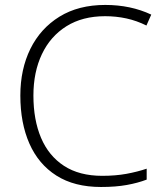

<svg xmlns="http://www.w3.org/2000/svg" viewBox="-20 -744 661 774"><path d="M403.8 -678.7Q312.5 -678.7 247.8 -638.2Q183.1 -597.7 148.9 -525.6Q114.7 -453.6 114.7 -358.9Q114.7 -260.7 145.5 -188.2Q176.3 -115.7 238 -75.4Q299.8 -35.2 392.1 -35.2Q445.3 -35.2 489.5 -43.2Q533.7 -51.3 571.3 -64V-20Q535.6 -6.3 491 1.7Q446.3 9.8 387.2 9.8Q279.8 9.8 207.5 -36.1Q135.3 -82 98.6 -165Q62 -248 62 -358.9Q62 -464.8 102.5 -547.1Q143.1 -629.4 219.7 -676.8Q296.4 -724.1 404.3 -724.1Q506.8 -724.1 589.8 -685.1L570.3 -641.1Q531.2 -660.6 489.5 -669.7Q447.8 -678.7 403.8 -678.7Z"/></svg>

Font: Open Sans Light
Style: Regular
Weight: 300
Designer: Monotype Design Team
Foundry: Monotype Imaging Inc.
Version: Version 3.000; ttfautohint (v1.8.4)